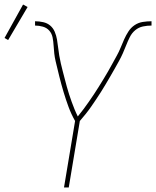

<svg xmlns="http://www.w3.org/2000/svg" viewBox="-50 -829 690 849"><path d="M233 0 282 -294Q265 -324 253 -356.5Q241 -389 231 -422.5Q221 -456 212.5 -490Q204 -524 196 -558Q192 -575 190 -592.5Q188 -610 187 -628Q186 -646 182.5 -663.5Q179 -681 168 -693.5Q157 -706 140 -711Q123 -716 105 -716V-735Q123 -735 141 -731Q159 -727 172 -716Q185 -705 192 -688.5Q199 -672 202 -654.5Q205 -637 207 -619Q209 -601 212 -583.5Q215 -566 219 -548.5Q223 -531 227.5 -514Q232 -497 236.5 -479.5Q241 -462 245.5 -445.5Q250 -429 255.5 -412Q261 -395 267 -378.5Q273 -362 279.5 -346Q286 -330 294 -314Q307 -330 319 -346Q331 -362 342.5 -378.5Q354 -395 365 -411.5Q376 -428 386.5 -445Q397 -462 407.5 -479Q418 -496 428 -513.5Q438 -531 447.5 -548.5Q457 -566 466.5 -583Q476 -600 483.5 -618.5Q491 -637 499 -655Q507 -673 518 -690Q529 -707 545.5 -718Q562 -729 581.5 -732Q601 -735 620 -735V-716Q601 -716 582 -712Q563 -708 548 -695.5Q533 -683 524 -665Q515 -647 508 -629Q501 -611 493 -593Q485 -575 475.5 -558Q466 -541 456.5 -524Q447 -507 437 -490Q427 -473 417 -456Q407 -439 396.5 -422.5Q386 -406 375 -389.5Q364 -373 352.5 -356.5Q341 -340 328.5 -324.5Q316 -309 303 -294L254 0ZM-14 -652 -30 -661 52 -809 72 -798Z"/></svg>

Font: Iosevka Curly Thin Extended
Style: Italic
Weight: 100
Width: 7
Italic angle: -9°
Monospace: yes
Designer: Belleve Invis
Foundry: Belleve Invis
Version: Version 11.1.0; ttfautohint (v1.8.3)